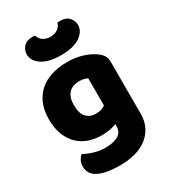

<svg xmlns="http://www.w3.org/2000/svg" viewBox="-217 -839 1002 1128"><g transform="rotate(-30 283.5 -275.0)"><path d="M289 -501Q346 -501 392.5 -486.5Q439 -472 471 -449Q491 -435 502.5 -418Q514 -401 514 -374V-24Q514 29 494 67.5Q474 106 439.5 131.5Q405 157 358.5 169Q312 181 259 181Q168 181 116 156.5Q64 132 64 77Q64 54 73.5 36.5Q83 19 95 10Q124 26 160.5 37Q197 48 236 48Q290 48 322 30Q354 12 354 -28V-44Q313 -26 254 -26Q209 -26 168.5 -39.5Q128 -53 97.5 -81.5Q67 -110 48.5 -155Q30 -200 30 -262Q30 -323 49.5 -368Q69 -413 103.5 -442.5Q138 -472 185.5 -486.5Q233 -501 289 -501ZM351 -356Q344 -360 330.5 -364Q317 -368 297 -368Q248 -368 223.5 -340.5Q199 -313 199 -262Q199 -204 223.5 -178.5Q248 -153 286 -153Q327 -153 351 -172ZM282 -553Q198 -553 153 -583.5Q108 -614 108 -659Q108 -685 127.5 -708Q147 -731 188 -731Q193 -731 197 -731Q201 -731 206 -730Q211 -708 231 -693Q251 -678 282 -678Q313 -678 332.5 -693Q352 -708 358 -730Q363 -731 367 -731Q371 -731 376 -731Q417 -731 436.5 -708Q456 -685 456 -659Q456 -614 411 -583.5Q366 -553 282 -553Z"/></g></svg>

Font: Baloo Chettan
Style: Regular
Weight: 400
Designer: Maithili Shingre and Ek Type
Foundry: Ek Type
Version: Version 1.443;PS 1.000;hotconv 16.6.51;makeotf.lib2.5.65220;